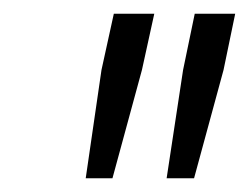

<svg xmlns="http://www.w3.org/2000/svg" viewBox="-20 -708 363 280"><path d="M223 -448 247 -606 264 -688H323L306 -606L263 -448ZM105 -448 128 -606 146 -688H205L187 -606L144 -448Z"/></svg>

Font: Saira SemiCondensed Light
Style: Italic
Weight: 300
Width: 4
Italic angle: -12°
Designer: Hector Gatti with collaboration of the Omnibus-Type team
Foundry: Omnibus-Type
Version: Version 1.101